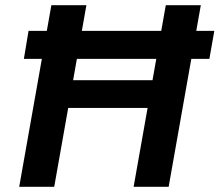

<svg xmlns="http://www.w3.org/2000/svg" viewBox="-20 -720 846 740"><path d="M72 -493 90 -601H806L787 -493ZM495 0 619 -700H754L630 0ZM54 0 178 -700H313L189 0ZM224 -304 243 -411H591L571 -304Z"/></svg>

Font: DM Sans
Style: Bold Italic
Weight: 700
Italic angle: -10°
Designer: Colophon Foundry, Jonny Pinhorn
Foundry: Colophon Foundry
Version: Version 4.004;gftools[0.9.30]